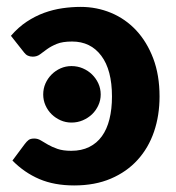

<svg xmlns="http://www.w3.org/2000/svg" viewBox="-20 -544 524 571"><path d="M12.5 0ZM53.5 -115.5Q59.5 -123.5 65.2 -127.8Q71 -132 82 -132Q92.5 -132 101.8 -126.2Q111 -120.5 122.8 -113.8Q134.5 -107 151 -101.2Q167.5 -95.5 192 -95.5Q222.5 -95.5 245.2 -106.8Q268 -118 283 -138.8Q298 -159.5 305.5 -189.5Q313 -219.5 313 -257Q313 -336 281.2 -378.2Q249.5 -420.5 194.5 -420.5Q166 -420.5 149 -413.5Q132 -406.5 120.2 -398Q108.5 -389.5 99.2 -382.5Q90 -375.5 77.5 -375.5Q61 -375.5 52 -387.5L12.5 -437.5Q34.5 -463 59.5 -479.5Q84.5 -496 111.2 -505.8Q138 -515.5 165.5 -519.5Q193 -523.5 220 -523.5Q267.5 -523.5 310.2 -505.8Q353 -488 385 -453.8Q417 -419.5 435.8 -370Q454.5 -320.5 454.5 -257Q454.5 -200.5 438 -152.2Q421.5 -104 389.2 -68.5Q357 -33 309.8 -12.8Q262.5 7.5 200.5 7.5Q141.5 7.5 97 -11.5Q52.5 -30.5 17 -66.5ZM279.5 -263Q279.5 -246 272.5 -230.8Q265.5 -215.5 253.8 -204.2Q242 -193 226.2 -186.2Q210.5 -179.5 192.5 -179.5Q175.5 -179.5 160.2 -186.2Q145 -193 133.5 -204.2Q122 -215.5 115.2 -230.8Q108.5 -246 108.5 -263Q108.5 -280.5 115.2 -295.8Q122 -311 133.5 -322.5Q145 -334 160.2 -340.8Q175.5 -347.5 192.5 -347.5Q210.5 -347.5 226.2 -340.8Q242 -334 253.8 -322.5Q265.5 -311 272.5 -295.8Q279.5 -280.5 279.5 -263Z"/></svg>

Font: Lato Heavy
Style: Regular
Weight: 800
Designer: Lukasz Dziedzic
Foundry: tyPoland Lukasz Dziedzic
Version: Version 2.007; 2014-02-27